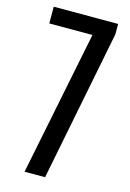

<svg xmlns="http://www.w3.org/2000/svg" viewBox="-123 -871 631 931"><g transform="rotate(15 192.5 -405.0)"><path d="M27.3 -725.6V-809.6H350.6V-757.8L200.7 0H97.7L244.1 -725.6Z"/></g></svg>

Font: Oswald Regular
Style: Regular
Weight: 400
Designer: Vernon Adams
Foundry: Vernon Adams
Version: 3.0; ttfautohint (v0.95) -l 8 -r 50 -G 200 -x 0 -w "G" -W -c